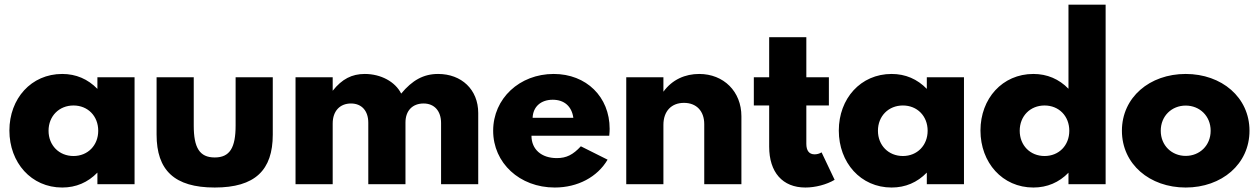

<svg xmlns="http://www.w3.org/2000/svg" viewBox="-20 -802 5480 836"><path d="M250.9 14.5C310.9 14.5 362.7 -7.7 404.1 -50.5V0H565.9V-465.5H404.1V-415C362.7 -457.7 310.9 -480 250.9 -480C115.9 -480 20.9 -372.7 20.9 -233.6C20.9 -94.1 115.9 14.5 250.9 14.5ZM191.4 -232.7C191.4 -296.4 237.3 -342.7 300 -342.7C362.3 -342.7 407.7 -296.8 407.7 -232.7C407.7 -169.1 362.3 -122.7 300 -122.7C237.3 -122.7 191.4 -169.1 191.4 -232.7Z M915 14.5C1090.5 14.5 1167.7 -60.9 1167.7 -215.9V-465.5H1005.9V-255.5C1005.9 -159.1 980.9 -116.4 915 -116.4C848.6 -116.4 823.6 -159.1 823.6 -255.5V-465.5H661.8V-215.9C661.8 -60.9 739.1 14.5 915 14.5Z M1266.8 0H1428.6V-264.1C1428.6 -319.1 1460.5 -351.4 1508.2 -351.4C1555.9 -351.4 1583.6 -318.2 1583.6 -267.7V0H1745.5V-268.6C1745.5 -320.5 1776.4 -351.4 1824.5 -351.4C1870.9 -351.4 1900.5 -319.1 1900.5 -266.4V0H2062.3V-310C2062.3 -412.3 1989.1 -480 1887.7 -480C1823.6 -480 1775 -452.3 1726.8 -394.5C1700.9 -446.4 1638.2 -480 1568.2 -480C1512.7 -480 1469.1 -458.2 1428.6 -406.8V-465.5H1266.8Z M2127.3 -232.7C2127.3 -92.7 2242.3 14.5 2395.5 14.5C2495.5 14.5 2581.4 -31.4 2625.5 -106.8L2509.1 -165C2475 -128.2 2446.4 -113.6 2404.5 -113.6C2337.3 -113.6 2294.1 -151.8 2294.1 -210.9H2632.7C2634.1 -224.1 2634.5 -232.3 2634.5 -241.4C2634.5 -380 2533.2 -480 2390.9 -480C2242.3 -480 2127.3 -373.2 2127.3 -232.7ZM2386.8 -367.7C2436.8 -367.7 2469.5 -339.1 2476.4 -289.1H2299.1C2300.9 -337.3 2335 -367.7 2386.8 -367.7Z M2868.6 0V-258.2C2868.6 -317.7 2903.2 -354.1 2958.2 -354.1C3012.3 -354.1 3046.4 -318.6 3046.4 -261.4V0H3208.2V-295.9C3208.2 -403.6 3130.9 -480 3024.5 -480C2963.6 -480 2907.3 -455.9 2868.6 -402.7V-465.5H2706.8V0Z M3262.3 -465.5V-342.7H3329.1V-163.6C3329.1 -51.8 3387.3 14.5 3486.8 14.5C3530 14.5 3579.1 1.8 3614.1 -19.1L3557.3 -138.6C3547.7 -132.7 3537.3 -130 3526.8 -130C3503.2 -130 3490.9 -145.9 3490.9 -175.9V-342.7H3589.1V-465.5H3490.9V-640H3329.1V-465.5Z M3862.3 14.5C3922.3 14.5 3974.1 -7.7 4015.5 -50.5V0H4177.3V-465.5H4015.5V-415C3974.1 -457.7 3922.3 -480 3862.3 -480C3727.3 -480 3632.3 -372.7 3632.3 -233.6C3632.3 -94.1 3727.3 14.5 3862.3 14.5ZM3802.7 -232.7C3802.7 -296.4 3848.6 -342.7 3911.4 -342.7C3973.6 -342.7 4019.1 -296.8 4019.1 -232.7C4019.1 -169.1 3973.6 -122.7 3911.4 -122.7C3848.6 -122.7 3802.7 -169.1 3802.7 -232.7Z M4479.5 14.5C4539.5 14.5 4591.4 -7.7 4632.3 -50V0H4794.1V-781.8H4632.3V-415.5C4591.4 -457.7 4539.5 -480 4479.5 -480C4344.5 -480 4249.1 -372.7 4249.1 -233.6C4249.1 -94.1 4344.5 14.5 4479.5 14.5ZM4420 -232.7C4420 -296.8 4465.9 -342.7 4528.2 -342.7C4590.5 -342.7 4635.9 -296.8 4635.9 -232.7C4635.9 -168.6 4590.5 -122.7 4528.2 -122.7C4465.9 -122.7 4420 -168.6 4420 -232.7Z M4865 -232.7C4865 -87.3 4985.9 14.5 5142.7 14.5C5299.5 14.5 5420.5 -87.3 5420.5 -232.7C5420.5 -378.2 5299.5 -480 5142.7 -480C4985.9 -480 4865 -378.2 4865 -232.7ZM5034.1 -232.7C5034.1 -297.3 5082.3 -342.3 5142.7 -342.3C5203.2 -342.3 5251.4 -297.3 5251.4 -232.7C5251.4 -168.2 5203.2 -123.2 5142.7 -123.2C5082.3 -123.2 5034.1 -168.2 5034.1 -232.7Z"/></svg>

Font: Spartan MB ExtBd
Style: Regular
Weight: 800
Designer: Matt Bailey, Mirko Velimirovic
Foundry: Matt Bailey
Version: Version 1.005